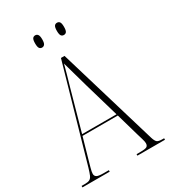

<svg xmlns="http://www.w3.org/2000/svg" viewBox="-218 -1010 990 1116"><g transform="rotate(-30 277.5 -451.5)"><path d="M-2 0V-10H23Q41 -10 52 -15.5Q63 -21 70 -37Q77 -53 86 -84L266 -714H290L488 -51Q496 -25 505.5 -17.5Q515 -10 542 -10H552V0H367V-10H393Q427 -10 436.5 -16.5Q446 -23 446 -39Q446 -49 439.5 -70.5Q433 -92 428 -109L385 -259H148L109 -122Q104 -104 96.5 -77.5Q89 -51 89 -38Q89 -24 100 -17Q111 -10 144 -10H181V0ZM151 -269H382L315 -499Q297 -562 285.5 -604Q274 -646 265 -677Q258 -649 248.5 -616Q239 -583 227 -541ZM348 -821Q336 -821 330 -830Q324 -839 324 -862Q324 -885 330 -894Q336 -903 348 -903Q360 -903 366 -894Q372 -885 372 -862Q372 -839 366 -830Q360 -821 348 -821ZM202 -821Q190 -821 184 -830Q178 -839 178 -862Q178 -885 184 -894Q190 -903 202 -903Q213 -903 219.5 -894Q226 -885 226 -862Q226 -839 219.5 -830Q213 -821 202 -821Z"/></g></svg>

Font: Noto Serif Display Condensed ExtraLight
Style: Regular
Weight: 200
Width: 3
Designer: Monotype Design Team
Foundry: Monotype Imaging Inc.
Version: Version 2.009